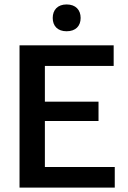

<svg xmlns="http://www.w3.org/2000/svg" viewBox="-20 -857 586 877"><path d="M284.2 -714.2C325.8 -714.2 348.3 -738.3 348.3 -775C348.3 -811.7 325.8 -836.7 284.2 -836.7C243.3 -836.7 220.8 -811.7 220.8 -775C220.8 -738.3 243.3 -714.2 284.2 -714.2ZM504.2 0V-94.2H185V-304.2H430V-392.5H185V-555.8H499.2V-650H69.2V0Z"/></svg>

Font: Familjen Grotesk Medium
Style: Regular
Weight: 500
Designer: Anders Wikstroem, Jonas Baeckman, Matilda Gysing, Kristian Moeller
Foundry: Familjen STHLM AB
Version: Version 2.000